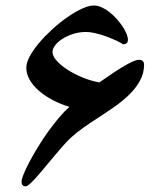

<svg xmlns="http://www.w3.org/2000/svg" viewBox="-20 -701 597 691"><path d="M498.5 -468.3Q498.5 -437 483.6 -410.2Q468.8 -383.3 444.6 -359.9Q420.4 -336.4 390.1 -315.4Q359.9 -294.4 329.6 -274.9Q303.2 -257.8 279.1 -240.7Q254.9 -223.6 236.3 -206.5Q229 -200.2 220 -190.7Q210.9 -181.2 200.9 -169.4Q190.9 -157.7 180.2 -145Q169.4 -132.3 158.7 -119.6Q144.5 -102.5 131.1 -86.4Q117.7 -70.3 106.2 -57.9Q94.7 -45.4 85.9 -37.8Q77.1 -30.3 72.8 -30.3Q57.6 -30.3 57.6 -46.9Q57.6 -56.2 65.4 -75.2Q73.2 -94.2 86.4 -119.1Q99.6 -144 116.7 -172.1Q133.8 -200.2 153.1 -227.1Q172.4 -253.9 192.1 -277.3Q211.9 -300.8 230 -316.4Q197.3 -326.2 168.9 -341.3Q140.6 -356.4 119.6 -374.8Q98.6 -393.1 86.7 -414.1Q74.7 -435.1 74.7 -457Q74.7 -475.6 87.6 -499.3Q100.6 -522.9 121.8 -547.9Q143.1 -572.8 169.4 -596.7Q195.8 -620.6 222.9 -639.4Q250 -658.2 274.9 -669.7Q299.8 -681.2 317.9 -681.2Q331.1 -681.2 345.5 -674.8Q359.9 -668.5 373.3 -658Q386.7 -647.5 398.9 -634Q411.1 -620.6 420.4 -606.9Q429.7 -593.3 435.1 -580.3Q440.4 -567.4 440.4 -557.6Q440.4 -541.5 421.4 -541.5Q421.9 -542.5 415.8 -546.1Q409.7 -549.8 399.2 -554.7Q388.7 -559.6 375.2 -564.9Q361.8 -570.3 346.9 -575Q332 -579.6 317.1 -582.8Q302.2 -585.9 289.6 -585.9Q265.6 -585.9 243.9 -579.1Q222.2 -572.3 205.6 -561.8Q189 -551.3 179 -538.6Q168.9 -525.9 168.9 -514.2Q168.9 -499.5 183.6 -482.9Q198.2 -466.3 222.2 -450.7Q246.1 -435.1 276.1 -422.6Q306.2 -410.2 337.4 -404.3Q452.6 -485.8 479 -485.8Q498.5 -485.8 498.5 -468.3Z"/></svg>

Font: XB Khoramshahr
Style: Regular
Weight: 400
Designer: Behnam
Foundry: Irmug
Version: Version 8.005 2009